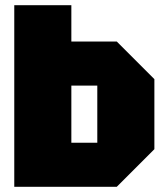

<svg xmlns="http://www.w3.org/2000/svg" viewBox="-20 -720 635 740"><path d="M355 -390H255V-170H355ZM575 -415V-145L430 0H35V-700H255V-560H430Z"/></svg>

Font: Tektur SemiCondensed Black
Style: Regular
Weight: 900
Width: 4
Designer: Adam Jagosz
Foundry: Adam Jagosz
Version: Version 1.005;gftools[0.9.30]